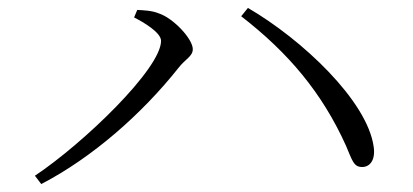

<svg xmlns="http://www.w3.org/2000/svg" viewBox="-20 -589 1040 484"><path d="M318 -545C342 -533 386 -507 386 -486C386 -416 191 -228 68 -146L84 -125C213 -192 338 -302 430 -418C447 -440 466 -447 466 -465C466 -491 417 -543 381 -555C362 -563 340 -563 326 -564ZM893 -168C912 -168 927 -185 922 -219C906 -335 741 -490 605 -569L588 -548C707 -456 792 -355 852 -222C868 -185 871 -168 893 -168Z"/></svg>

Font: Kiri Minchoo Light
Style: Regular
Weight: 300
Designer: Ryoko NISHIZUKA 西塚涼子 (kana & ideographs); Frank Grießhammer (Latin, Greek & Cyrillic);
akenotsuki.com/eyeben/fonts/ (U+
Foundry: Adobe
akenotsuki.com/eyeben/fonts/
Version: Version 4.002;hotconv 1.0.119;makeotfexe 2.5.65604